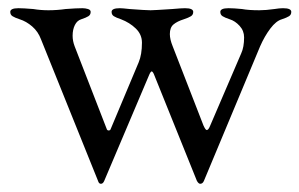

<svg xmlns="http://www.w3.org/2000/svg" viewBox="-20 -425 730 468"><path d="M219 16 80 -329Q73 -348 58.5 -360.5Q44 -373 28 -378Q16 -382 10.5 -385.5Q5 -389 5 -396Q5 -405 25 -405Q37 -405 61 -403Q79 -400 98 -400Q119 -400 140 -403Q166 -405 181 -405Q188 -405 194.5 -403Q201 -401 201 -396Q201 -389 195.5 -385.5Q190 -382 178 -378Q168 -375 162.5 -364Q157 -353 157 -338Q157 -325 162 -312L240 -111Q241 -107 245 -107Q249 -107 250 -111L318 -273Q326 -292 326 -321Q326 -341 311 -355.5Q296 -370 275 -378Q263 -382 257.5 -385.5Q252 -389 252 -396Q252 -405 272 -405Q278 -405 296 -403Q335 -400 347 -400Q355 -400 400 -403Q422 -405 431 -405Q451 -405 451 -396Q451 -389 445.5 -385.5Q440 -382 428 -378Q412 -373 403 -365.5Q394 -358 394 -342Q394 -329 401 -312L476 -119Q481 -108 484 -108Q488 -108 492 -118L568 -295Q575 -310 575 -334Q575 -350 564 -362Q553 -374 540 -378Q528 -382 522.5 -385.5Q517 -389 517 -396Q517 -405 537 -405Q550 -405 570 -403Q586 -400 612 -400Q628 -400 649 -403Q661 -405 670 -405Q690 -405 690 -396Q690 -389 684.5 -385.5Q679 -382 667 -378Q653 -374 639 -355.5Q625 -337 614 -312L477 16Q474 23 468 23Q464 23 460 16L356 -242Q353 -250 350 -251Q347 -251 343 -241L234 16Q231 23 226 23Q221 23 219 16Z"/></svg>

Font: EB Garamond
Style: Regular
Weight: 400
Designer: Georg Duffner and Octavio Pardo
Foundry: Georg Duffner
Version: Version 1.000; ttfautohint (v1.6)